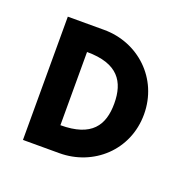

<svg xmlns="http://www.w3.org/2000/svg" viewBox="-63 -322 376 382"><g transform="rotate(20 125.5 -130.5)"><path d="M167 -130C167 -84 147 -53 81 -53V-208C147 -208 167 -176 167 -130ZM21 -261V0H98C170 0 230 -54 230 -130C230 -206 170 -261 98 -261Z"/></g></svg>

Font: Hussar Tani
Style: Dwa
Weight: 700
Foundry: Cannot Into Space Fonts
Version: Version 0.92